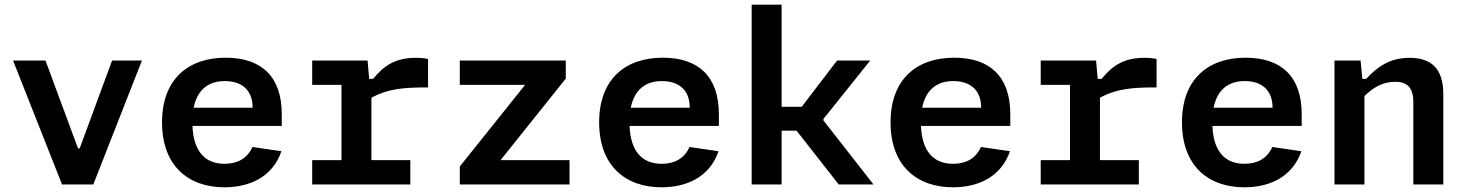

<svg xmlns="http://www.w3.org/2000/svg" viewBox="-20 -785 6240 817"><path d="M35.5 -527.5 244 0H377L584 -527.5H457L319 -153.5H312L173.5 -527.5Z M669.5 -264.5C669.5 -82 778.5 12 935.5 12C1042 12 1140 -32 1177.5 -141.5L1054 -159.5C1032 -110 989.5 -88 935.5 -88C850.5 -88 803 -143.5 799 -249H1179V-299C1179 -460 1091.5 -539.5 940.5 -539.5C780 -539.5 669.5 -447.5 669.5 -264.5ZM804 -326.5C820 -405.5 869 -440 936.5 -440C1006.5 -440 1055 -404 1055 -326.5Z M1544 -527.5H1308.5V-424H1433V-103.5H1308.5V0H1726V-103.5H1560.5V-369.5C1631.5 -407.5 1696.5 -413 1801.5 -413V-534C1786 -537.5 1769.5 -539 1750 -539C1664.5 -539 1615.5 -508 1567.5 -449.5H1551Z M1936.5 -527.5V-424H2214.5L1936.5 -76.5V0H2403.5V-103.5H2110L2387.5 -450.5V-527.5Z M2529.5 -264.5C2529.5 -82 2638.5 12 2795.5 12C2902 12 3000 -32 3037.5 -141.5L2914 -159.5C2892 -110 2849.5 -88 2795.5 -88C2710.5 -88 2663 -143.5 2659 -249H3039V-299C3039 -460 2951.5 -539.5 2800.5 -539.5C2640 -539.5 2529.5 -447.5 2529.5 -264.5ZM2664 -326.5C2680 -405.5 2729 -440 2796.5 -440C2866.5 -440 2915 -404 2915 -326.5Z M3306 0V-229H3369.5L3549 0H3697L3484 -272.5V-279L3683 -527.5H3542L3391.5 -330.5H3306V-765H3178.5V0Z M3769.5 -264.5C3769.5 -82 3878.5 12 4035.5 12C4142 12 4240 -32 4277.5 -141.5L4154 -159.5C4132 -110 4089.5 -88 4035.5 -88C3950.5 -88 3903 -143.5 3899 -249H4279V-299C4279 -460 4191.5 -539.5 4040.5 -539.5C3880 -539.5 3769.5 -447.5 3769.5 -264.5ZM3904 -326.5C3920 -405.5 3969 -440 4036.5 -440C4106.5 -440 4155 -404 4155 -326.5Z M4644 -527.5H4408.5V-424H4533V-103.5H4408.5V0H4826V-103.5H4660.5V-369.5C4731.5 -407.5 4796.5 -413 4901.5 -413V-534C4886 -537.5 4869.5 -539 4850 -539C4764.5 -539 4715.5 -508 4667.5 -449.5H4651Z M5009.5 -264.5C5009.5 -82 5118.5 12 5275.5 12C5382 12 5480 -32 5517.5 -141.5L5394 -159.5C5372 -110 5329.5 -88 5275.5 -88C5190.5 -88 5143 -143.5 5139 -249H5519V-299C5519 -460 5431.5 -539.5 5280.5 -539.5C5120 -539.5 5009.5 -447.5 5009.5 -264.5ZM5144 -326.5C5160 -405.5 5209 -440 5276.5 -440C5346.5 -440 5395 -404 5395 -326.5Z M6121.5 0V-384.5C6121.5 -493.5 6070 -539 5978 -539C5895 -539 5841.5 -501.5 5793.5 -449.5H5777L5769.5 -527.5H5658.5V0H5786V-376C5822.5 -413 5865.5 -437 5916.5 -437C5960.5 -437 5994 -419 5994 -351V0Z"/></svg>

Font: Monaspace Neon SemiBold
Style: Regular
Weight: 600
Designer: Riley Cran & the Lettermatic Team
Foundry: Lettermatic
Version: Version 1.200 (Monaspace Neon)